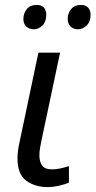

<svg xmlns="http://www.w3.org/2000/svg" viewBox="-20 -750 388 780"><path d="M174 10Q122 10 86.5 -16Q51 -42 51 -107Q51 -122 53.5 -140.5Q56 -159 61 -180L136 -536H224L148 -177Q145 -164 142.5 -148Q140 -132 140 -118Q140 -94 151 -78Q162 -62 191 -62Q208 -62 224 -65.5Q240 -69 260 -75V-8Q247 -2 221.5 4Q196 10 174 10ZM297 -631Q279 -631 267 -642Q255 -653 255 -673Q255 -696 269 -713Q283 -730 308 -730Q328 -730 338 -719Q348 -708 348 -690Q348 -662 332 -646.5Q316 -631 297 -631ZM118 -631Q99 -631 87 -642Q75 -653 75 -673Q75 -696 89 -713Q103 -730 128 -730Q149 -730 158.5 -719Q168 -708 168 -690Q168 -662 152.5 -646.5Q137 -631 118 -631Z"/></svg>

Font: BC Sans
Style: Italic
Weight: 400
Italic angle: -12°
Designer: Monotype Design Team
Designer: Province of B.C.
Foundry: Monotype Imaging Inc.
Version: Version 2.000;GOOG;noto-source:20170915:90ef993387c0